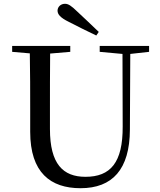

<svg xmlns="http://www.w3.org/2000/svg" viewBox="-20 -974 843 1011"><path d="M500 -806C461 -843 423 -880 387 -913C355 -944 340 -954 322 -954C299 -954 283 -937 283 -918C283 -899 297 -881 342 -859C389 -835 438 -810 487 -787ZM505 -701 625 -690 626 -308C627 -118 562 -43 430 -43C312 -43 243 -110 243 -295V-394C243 -494 243 -594 244 -692L350 -701V-732H44V-701L137 -693C139 -594 139 -493 139 -394V-280C139 -65 246 17 404 17C572 17 663 -82 664 -291L666 -690L765 -701V-732H505Z"/></svg>

Font: Noto Serif CJK SC Medium
Style: Regular
Weight: 500
Designer: Ryoko NISHIZUKA 西塚涼子 (kana & ideographs); Frank Grießhammer (Latin, Greek & Cyrillic); Wenlong ZHANG 张文龙 (bopomofo); San
Foundry: Adobe
Version: Version 2.001;hotconv 1.1.0;makeotfexe 2.6.0